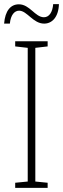

<svg xmlns="http://www.w3.org/2000/svg" viewBox="-37 -915 307 935"><path d="M-17 -800H11C15 -843 34 -863 56 -863C95 -863 124 -800 178 -800C216 -800 248 -831 250 -895H222C219 -855 202 -831 177 -831C134 -831 108 -894 55 -894C15 -894 -12 -863 -17 -800ZM195 0V-25L135 -31V-682L195 -689V-714H37V-689L98 -682V-31L37 -25V0Z"/></svg>

Font: Noto Sans ExtraCondensed ExtraLight
Style: Regular
Weight: 200
Width: 2
Designer: Monotype Design Team
Foundry: Monotype Imaging Inc.
Version: Version 2.013